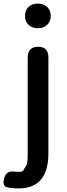

<svg xmlns="http://www.w3.org/2000/svg" viewBox="-66 -810 375 1067"><path d="M37 237Q-11 237 -32.5 228.5Q-54 220 -42 178Q-30 136 18 144Q23 145 50 145Q59 145 67 131.5Q75 118 81.5 106.5Q88 95 88 43V-490Q88 -550 146 -550Q203 -550 203 -490V41Q203 237 37 237ZM144 -653Q112 -653 92.5 -672Q73 -691 73 -722Q73 -753 92.5 -771.5Q112 -790 144 -790Q176 -790 196 -771.5Q216 -753 216 -722Q216 -691 196 -672Q176 -653 144 -653Z"/></svg>

Font: Resource Han Rounded CN Medium
Style: Regular
Weight: 500
Designer: Cyano Hao (round all glyphs); Ryoko NISHIZUKA 西塚涼子 (kana, bopomofo & ideographs); Paul D. Hunt (Latin, Greek & Cyrillic)
Foundry: Cyano Hao
Version: 0.990